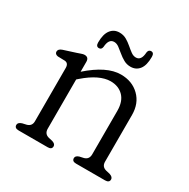

<svg xmlns="http://www.w3.org/2000/svg" viewBox="-148 -781 901 916"><g transform="rotate(30 302.0 -323.0)"><path d="M187.5 -445V-390.5Q283.5 -475.5 361.5 -475.5Q423.5 -475.5 463.2 -436.8Q503 -398 503 -334.5V-77Q503 -50 529 -43L550.5 -38Q570.5 -31.5 570.5 -18Q570.5 0 547.5 0H387.5Q365.5 0 365.5 -18Q365.5 -31 384.5 -37L407 -42Q432.5 -49 432.5 -77V-316.5Q432.5 -368 405.8 -395.5Q379 -423 335 -423Q305 -423 270.2 -406.5Q235.5 -390 196 -355.5L187.5 -348V-77Q187.5 -49 213 -42L235 -37Q254 -31 254 -18Q254 0 232 0H71.5Q48.5 0 48.5 -18Q48.5 -31.5 69 -38L91 -43Q117 -50 117 -77V-370.5Q117 -396.5 96 -398.5L57 -399.5Q39.5 -402.5 39.5 -416.5Q39.5 -431 60 -438L125.5 -459Q136.5 -462.5 146.5 -466.2Q156.5 -470 164 -470Q187.5 -470 187.5 -445ZM381 -530Q360 -530 342.8 -539.8Q325.5 -549.5 310.8 -562Q296 -574.5 282.8 -584.2Q269.5 -594 255.5 -594Q226 -594 223 -548Q220.5 -531.5 206.5 -531.5Q190 -531.5 190 -553.5Q190 -599.5 207.8 -622.5Q225.5 -645.5 255.5 -645.5Q277 -645.5 294 -635.8Q311 -626 325.8 -613.2Q340.5 -600.5 353.8 -590.8Q367 -581 381.5 -581Q411 -581 413.5 -627Q416 -644 430.5 -644Q446.5 -644 446.5 -621.5Q446.5 -575 428.8 -552.5Q411 -530 381 -530Z"/></g></svg>

Font: Fraunces 9pt SuperSoft Light
Style: Regular
Weight: 300
Version: Version 1.000;[b76b70a41]